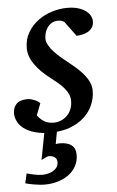

<svg xmlns="http://www.w3.org/2000/svg" viewBox="-60 -531 482 791"><g transform="rotate(-5 181.0 -135.5)"><path d="M234.4 111.8Q234.4 137.7 223.1 158.4Q211.9 179.2 192.4 193.6Q172.9 208 147.2 215.6Q121.6 223.1 93.3 223.1Q82 223.1 70.1 221.7Q58.1 220.2 47.4 218.5Q36.6 216.8 27.6 214.6Q18.6 212.4 13.2 210.9L22.5 170.9Q33.7 173.8 52.2 178Q70.8 182.1 87.4 182.1Q94.2 182.1 105.5 180.2Q116.7 178.2 127.2 173.1Q137.7 168 145.5 158.7Q153.3 149.4 153.3 134.8Q153.3 127.4 150.1 122.3Q147 117.2 142.3 114Q137.7 110.8 131.8 109.4Q126 107.9 120.1 107.9Q115.7 107.9 109.9 110.6Q104 113.3 88.4 121.1L109.4 11.2Q86.9 9.3 69.3 3.9Q43 -3.9 25.9 -16.8Q8.8 -29.8 0.5 -46.4Q-7.8 -63 -7.8 -80.1Q-7.8 -104 6.6 -118.9Q21 -133.8 51.8 -133.8Q61 -133.8 69.3 -131.3Q77.6 -128.9 84.5 -125.7Q91.3 -122.6 96.4 -118.9Q101.6 -115.2 104 -112.8L85 -64Q95.7 -48.8 111.6 -38.3Q127.4 -27.8 152.8 -27.8Q168 -27.8 182.1 -33.7Q196.3 -39.6 207.3 -50.3Q218.3 -61 224.6 -76.4Q231 -91.8 231 -110.8Q231 -126 224.9 -139.4Q218.8 -152.8 207.8 -165.5Q196.8 -178.2 181.9 -190.7Q167 -203.1 148.9 -216.8Q133.3 -229 118.9 -243.2Q104.5 -257.3 93 -273.2Q81.5 -289.1 74.7 -306.6Q67.9 -324.2 67.9 -342.8Q67.9 -379.4 84.5 -407.7Q101.1 -436 127.2 -455.3Q153.3 -474.6 185.3 -484.4Q217.3 -494.1 248 -494.1Q276.4 -494.1 295.7 -487.5Q314.9 -481 326.9 -471.4Q338.9 -461.9 344 -450.9Q349.1 -439.9 349.1 -431.2Q349.1 -413.6 341.3 -403.1Q333.5 -392.6 322.3 -386.7Q311 -380.9 298.6 -378.7Q286.1 -376.5 276.9 -376L231.9 -437Q229 -439.5 222.7 -442.1Q216.3 -444.8 207 -444.8Q190.4 -444.8 179.2 -437.7Q168 -430.7 160.9 -420.2Q153.8 -409.7 150.9 -397.7Q147.9 -385.7 147.9 -376Q147.9 -362.3 155.8 -348.4Q163.6 -334.5 176.3 -320.6Q189 -306.6 204.8 -293.2Q220.7 -279.8 236.8 -267.1Q253.4 -253.9 268.8 -240Q284.2 -226.1 296.4 -211.2Q308.6 -196.3 315.9 -179.7Q323.2 -163.1 323.2 -145Q323.2 -114.3 310.8 -85.9Q298.3 -57.6 274.2 -35.6Q250 -13.7 213.9 -0.5Q189.9 7.8 161.6 10.7L152.3 61Q156.2 60.1 159.9 59.6Q163.6 59.1 167.5 59.1Q234.4 59.1 234.4 111.8Z"/></g></svg>

Font: Charis SIL Am
Style: Italic
Weight: 400
Italic angle: -11°
Foundry: SIL International
Version: Version 5.000